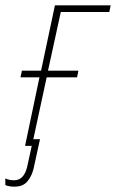

<svg xmlns="http://www.w3.org/2000/svg" viewBox="-71 -547 435 720"><path d="M-17 153Q15 153 31.5 133.5Q48 114 55 85L79 -25H54L104 -257H218L223 -282H109L157 -502H339L344 -527H135L83 -282H11L6 -257H77L23 0H48L31 78Q19 129 -18 129Q-37 129 -51 122V147Q-37 153 -17 153Z"/></svg>

Font: Noto Sans UI SemiCondensed Thin
Style: Italic
Weight: 250
Width: 4
Italic angle: -12°
Designer: Monotype Design Team
Foundry: Monotype Imaging Inc.
Version: Version 1.901